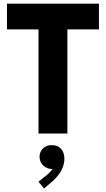

<svg xmlns="http://www.w3.org/2000/svg" viewBox="-20 -740 587 1064"><path d="M193.4 -577.1H18.6V-719.7H528.3V-577.1H353.5V0H193.4ZM193.4 266.6 240.2 229.5Q258.3 214.4 271.5 196.3H266.6Q250 196.3 234.4 187.7Q218.8 179.2 209 163.8Q199.2 148.4 199.2 128.9Q199.2 109.9 208.5 94.7Q217.8 79.6 233.4 71.8Q249 64 266.6 64.5Q296.9 63.5 316.7 83Q336.4 102.5 336.9 139.6Q336.4 204.1 273.4 262.7L223.6 304.7Z"/></svg>

Font: Reddit Sans Vanilla ExtraBold
Style: Regular
Weight: 800
Designer: Stephen Hutchings
Foundry: Reddit
Version: Version 1.013